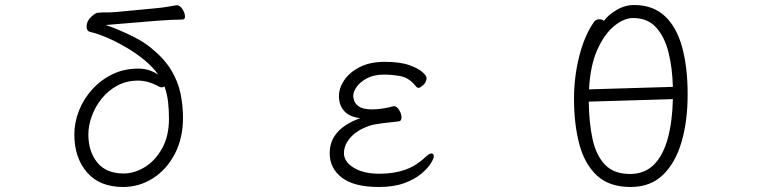

<svg xmlns="http://www.w3.org/2000/svg" viewBox="-20 -731 3040 767"><path d="M687 -710H685Q668 -707 646.5 -703.5Q625 -700 602 -698L443 -683Q421 -681 406 -681.5Q391 -682 370 -680Q360 -679 343 -662.5Q326 -646 326 -625Q326 -606 342 -603Q369 -597 406.5 -581Q444 -565 483.5 -542Q523 -519 557 -491Q591 -463 612 -433Q575 -457 533 -457Q476 -457 429.5 -434.5Q383 -412 348.5 -374Q314 -336 295.5 -289Q277 -242 277 -194Q277 -101 327.5 -42.5Q378 16 472 16Q536 16 590.5 -18.5Q645 -53 678 -115.5Q711 -178 711 -261Q711 -310 701 -358Q691 -406 663.5 -451.5Q636 -497 584 -539Q555 -563 518.5 -581.5Q482 -600 450.5 -613Q419 -626 402 -631L606 -648Q631 -650 660.5 -651.5Q690 -653 709 -653Q719 -653 719 -665Q719 -678 709 -694Q699 -710 687 -710ZM637 -386Q648 -355 651.5 -323Q655 -291 655 -257Q655 -187 627.5 -138Q600 -89 558.5 -63.5Q517 -38 474 -38Q404 -38 368.5 -82Q333 -126 333 -194Q333 -230 347 -268Q361 -306 387 -338Q413 -370 449.5 -389.5Q486 -409 531 -409Q573 -409 615 -385Q621 -382 626 -382Q633 -382 637 -386Z M1419 -259Q1297 -215 1297 -119Q1297 -59 1345.5 -21.5Q1394 16 1494 16Q1553 16 1595 0.5Q1637 -15 1663 -37Q1689 -59 1701 -78.5Q1713 -98 1713 -106Q1713 -118 1703 -118Q1696 -118 1682 -106Q1644 -69 1599 -53Q1554 -37 1496 -37Q1432 -37 1393 -61Q1354 -85 1354 -119Q1354 -151 1379 -180.5Q1404 -210 1454 -228Q1471 -234 1506 -238.5Q1541 -243 1572 -246Q1584 -247 1584 -262Q1584 -276 1574.5 -291.5Q1565 -307 1553 -307Q1552 -307 1551 -306.5Q1550 -306 1549 -306Q1532 -301 1509 -297.5Q1486 -294 1467 -294Q1430 -294 1414 -305.5Q1398 -317 1394.5 -330Q1391 -343 1391 -347Q1391 -365 1405.5 -385Q1420 -405 1447.5 -419Q1475 -433 1514 -433Q1544 -433 1576.5 -427.5Q1609 -422 1633 -396Q1638 -390 1642.5 -385Q1647 -380 1653 -380Q1658 -380 1671 -391.5Q1684 -403 1684 -420Q1684 -428 1667.5 -443Q1651 -458 1614.5 -471Q1578 -484 1516 -484Q1458 -484 1417 -463Q1376 -442 1355 -410.5Q1334 -379 1334 -347Q1334 -311 1355 -287.5Q1376 -264 1419 -259Z M2393 -648Q2385 -654 2374 -654Q2362 -654 2354 -645Q2315 -590 2294 -506.5Q2273 -423 2273 -337Q2273 -236 2294 -156Q2315 -76 2364.5 -30Q2414 16 2499 16Q2578 16 2628 -32Q2678 -80 2702.5 -163.5Q2727 -247 2727 -354Q2727 -462 2705 -542.5Q2683 -623 2635.5 -667Q2588 -711 2513 -711Q2476 -711 2442 -690.5Q2408 -670 2393 -648ZM2668 -384 2333 -374Q2338 -470 2366.5 -533Q2395 -596 2434 -627.5Q2473 -659 2509 -659Q2567 -659 2601 -621.5Q2635 -584 2650.5 -522Q2666 -460 2668 -384ZM2332 -325 2668 -335Q2666 -245 2647.5 -177.5Q2629 -110 2592 -73Q2555 -36 2497 -36Q2432 -36 2396.5 -73.5Q2361 -111 2347 -176Q2333 -241 2332 -325Z"/></svg>

Font: Klee One
Style: Regular
Weight: 400
Designer: Fontworks Inc.
Foundry: Fontworks Inc.
Version: Version 1.100